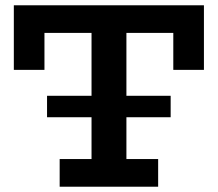

<svg xmlns="http://www.w3.org/2000/svg" viewBox="-20 -706 823 726"><path d="M157.9 -262.7V-343.8H625.3V-262.7ZM32.3 -441.8V-686H751.1V-441.8H635.3V-581.6H148.1V-441.8ZM205.6 0V-104.6H578V0ZM326.1 -66.3V-628.4H458V-66.3Z"/></svg>

Font: BioRhyme ExtraBold
Style: Regular
Weight: 800
Designer: Aoife Mooney
Foundry: Aoife Mooney Type
Version: Version 1.600;gftools[0.9.33]